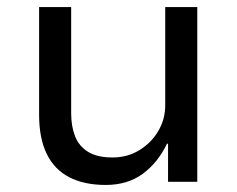

<svg xmlns="http://www.w3.org/2000/svg" viewBox="-20 -516 673 545"><path d="M280 9Q219 9 176.5 -13Q134 -35 112.5 -79.5Q91 -124 91 -190V-496H182V-194Q182 -158 193 -129.5Q204 -101 230 -85Q256 -69 299 -69Q342 -69 376 -90Q410 -111 429.5 -144.5Q449 -178 449 -217V-496H540V0H457V-108H454Q428 -54 385 -22.5Q342 9 280 9Z"/></svg>

Font: Nunito Sans 7pt
Style: Regular
Weight: 400
Designer: Vernon Adams
Foundry: Vernon Adams
Version: Version 3.101;gftools[0.9.27]